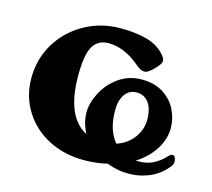

<svg xmlns="http://www.w3.org/2000/svg" viewBox="-74 -523 688 624"><g transform="rotate(15 270.5 -211.0)"><path d="M529 -82Q535 -82 538 -76Q541 -70 541 -62Q541 -55 538 -50Q514 -17 479 -1.5Q444 14 405 14Q369 14 333 0Q297 9 254 9Q188 9 135 -18.5Q82 -46 51.5 -95Q21 -144 21 -205Q21 -269 52.5 -321.5Q84 -374 139 -405Q194 -436 259 -436Q313 -436 351 -425Q389 -414 412 -386Q420 -376 420 -368Q420 -359 401 -339.5Q382 -320 371 -320Q362 -320 354.5 -324.5Q347 -329 335 -339Q286 -379 235 -379Q199 -379 182.5 -350.5Q166 -322 166 -253Q166 -113 241 -75Q223 -109 223 -144Q223 -175 241 -210Q259 -245 292.5 -269Q326 -293 370 -293Q413 -293 442.5 -274Q472 -255 486.5 -225.5Q501 -196 501 -164Q501 -127 479 -92.5Q457 -58 418 -33H428Q453 -33 474 -42.5Q495 -52 516 -74Q523 -82 529 -82ZM311 -174Q311 -108 343 -70Q379 -82 399.5 -110Q420 -138 420 -171Q420 -208 405 -228Q390 -248 364 -248Q339 -248 325 -227.5Q311 -207 311 -174Z"/></g></svg>

Font: EB Garamond ExtraBold
Style: Regular
Weight: 800
Designer: Georg Duffner and Octavio Pardo
Foundry: Georg Duffner
Version: Version 1.000